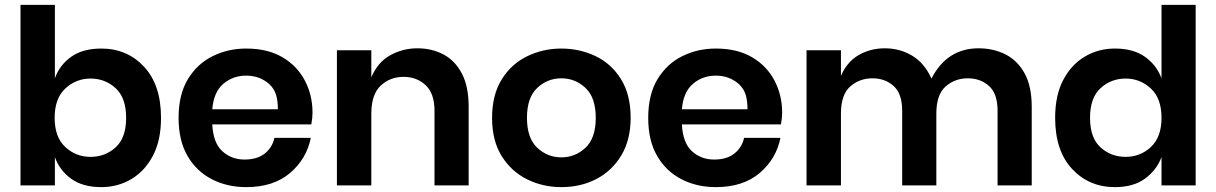

<svg xmlns="http://www.w3.org/2000/svg" viewBox="-20 -760 4985 787"><path d="M395 7Q319 7 271.5 -27.5Q224 -62 205 -116V0H64V-740H205V-439Q224 -493 271.5 -527Q319 -561 395 -561Q501 -561 570.5 -486.5Q640 -412 640 -277Q640 -185 607 -122Q574 -59 518.5 -26Q463 7 395 7ZM351 -117Q411 -117 454 -156Q497 -195 497 -277Q497 -359 454 -398.5Q411 -438 351 -438Q292 -438 248 -397.5Q204 -357 204 -277Q204 -198 247.5 -157.5Q291 -117 351 -117Z M989 7Q911 7 848 -25.5Q785 -58 748.5 -121Q712 -184 712 -277Q712 -373 750.5 -436Q789 -499 852 -530Q915 -561 989 -561Q1077 -561 1137.5 -525.5Q1198 -490 1229.5 -430Q1261 -370 1261 -298Q1261 -277 1256 -250H850Q854 -174 891.5 -140Q929 -106 982 -106Q1034 -106 1065 -130.5Q1096 -155 1105 -195H1254Q1237 -109 1169 -51Q1101 7 989 7ZM1119 -312Q1119 -347 1111.5 -371.5Q1104 -396 1084 -415Q1045 -450 989 -450Q935 -450 895.5 -416.5Q856 -383 850 -312Z M1901 0H1761V-306Q1761 -377 1724.5 -411Q1688 -445 1634 -445Q1579 -445 1540.5 -409Q1502 -373 1502 -294V0H1361V-554H1502V-443Q1528 -505 1579.5 -533.5Q1631 -562 1691 -562Q1750 -562 1797.5 -537Q1845 -512 1873 -459Q1901 -406 1901 -322Z M2281 7Q2205 7 2140.5 -25Q2076 -57 2036.5 -120Q1997 -183 1997 -277Q1997 -371 2036.5 -434.5Q2076 -498 2141 -529.5Q2206 -561 2281 -561Q2356 -561 2421 -530Q2486 -499 2525.5 -435.5Q2565 -372 2565 -277Q2565 -187 2527 -123.5Q2489 -60 2425 -26.5Q2361 7 2281 7ZM2281 -115Q2338 -115 2380 -154.5Q2422 -194 2422 -277Q2422 -360 2380 -399.5Q2338 -439 2281 -439Q2224 -439 2182 -399.5Q2140 -360 2140 -277Q2140 -194 2182 -154.5Q2224 -115 2281 -115Z M2914 7Q2836 7 2773 -25.5Q2710 -58 2673.5 -121Q2637 -184 2637 -277Q2637 -373 2675.5 -436Q2714 -499 2777 -530Q2840 -561 2914 -561Q3002 -561 3062.5 -525.5Q3123 -490 3154.5 -430Q3186 -370 3186 -298Q3186 -277 3181 -250H2775Q2779 -174 2816.5 -140Q2854 -106 2907 -106Q2959 -106 2990 -130.5Q3021 -155 3030 -195H3179Q3162 -109 3094 -51Q3026 7 2914 7ZM3044 -312Q3044 -347 3036.5 -371.5Q3029 -396 3009 -415Q2970 -450 2914 -450Q2860 -450 2820.5 -416.5Q2781 -383 2775 -312Z M4209 0H4069V-306Q4069 -376 4034 -407.5Q3999 -439 3947 -439Q3894 -439 3856 -405.5Q3818 -372 3818 -294V0H3678V-306Q3678 -376 3643 -407.5Q3608 -439 3556 -439Q3503 -439 3465 -405.5Q3427 -372 3427 -294V0H3286V-554H3427V-449Q3452 -507 3500 -534.5Q3548 -562 3607 -562Q3668 -562 3718.5 -532Q3769 -502 3798 -438Q3862 -562 3991 -562Q4052 -562 4101.5 -537Q4151 -512 4180 -459Q4209 -406 4209 -322Z M4550 7Q4444 7 4374.5 -67.5Q4305 -142 4305 -277Q4305 -369 4338 -432Q4371 -495 4426.5 -528Q4482 -561 4550 -561Q4626 -561 4673.5 -527Q4721 -493 4741 -439V-740H4881V0H4741V-116Q4721 -63 4673.5 -28Q4626 7 4550 7ZM4594 -117Q4654 -117 4697.5 -157.5Q4741 -198 4741 -277Q4741 -357 4697 -397.5Q4653 -438 4594 -438Q4534 -438 4491 -398.5Q4448 -359 4448 -277Q4448 -195 4491 -156Q4534 -117 4594 -117Z"/></svg>

Font: Ulagadi Sans SemiBold
Style: Regular
Weight: 600
Designer: Ninad Kale (Devanagari), Jonny Pinhorn (Latin)
Foundry: Indian Type Foundry
Version: Version 3.01;March 29, 2020;FontCreator 12.0.0.2522 64-bit; 